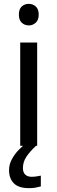

<svg xmlns="http://www.w3.org/2000/svg" viewBox="-20 -757 298 997"><path d="M173 -536V0H85V-536ZM130 -737Q150 -737 165.5 -723.5Q181 -710 181 -681Q181 -653 165.5 -639Q150 -625 130 -625Q108 -625 93 -639Q78 -653 78 -681Q78 -710 93 -723.5Q108 -737 130 -737ZM99 116Q99 138 111 149.5Q123 161 144 161Q161 161 172.5 158.5Q184 156 192 155V211Q178 215 164 217.5Q150 220 130 220Q77 220 52 195Q27 170 27 126Q27 97 41.5 70Q56 43 77.5 21Q99 -1 119 -15L167 0Q133 32 116 58.5Q99 85 99 116Z"/></svg>

Font: Noto Sans New Tai Lue
Style: Regular
Weight: 400
Designer: Monotype Design Team
Foundry: Monotype Imaging Inc.
Version: Version 2.003